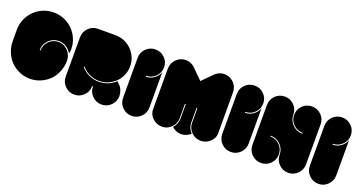

<svg xmlns="http://www.w3.org/2000/svg" viewBox="-45 -1732 4701 2501"><g transform="rotate(20 2305.0 -481.5)"><path d="M650.4 -131.8Q598.6 -81.1 530.3 -51.8Q461.9 -21.5 383.8 -21.5Q305.7 -21.5 237.3 -51.8Q168.9 -81.1 118.2 -131.8Q67.4 -182.6 37.1 -255.9Q7.8 -329.1 7.8 -407.2Q7.8 -460 7.8 -564.5Q7.8 -642.6 37.1 -710.9Q67.4 -780.3 118.2 -831.1Q168.9 -881.8 237.3 -911.1Q306.6 -940.4 384.8 -940.4Q462.9 -940.4 531.2 -911.1Q599.6 -881.8 651.4 -831.1Q702.1 -780.3 731.4 -710.9Q760.7 -642.6 760.7 -564.5Q760.7 -548.8 757.8 -534.2Q755.9 -520.5 751 -505.9Q726.6 -552.7 679.7 -583Q632.8 -613.3 575.2 -613.3Q493.2 -613.3 435.5 -555.7Q377.9 -498 377.9 -416Q381.8 -416 389.6 -416Q389.6 -492.2 444.3 -546.9Q498 -600.6 575.2 -600.6Q651.4 -600.6 706.1 -542Q759.8 -484.4 759.8 -407.2Q759.8 -329.1 730.5 -255.9Q701.2 -183.6 650.4 -131.8Z M1460 -391.6Q1417 -351.6 1360.4 -327.1Q1304.7 -303.7 1240.2 -303.7Q1168.9 -303.7 1107.4 -333Q1044.9 -362.3 1002 -413.1Q999 -410.2 992.2 -405.3Q1038.1 -353.5 1101.6 -322.3Q1166 -292 1240.2 -292Q1307.6 -292 1366.2 -316.4Q1424.8 -339.8 1468.8 -382.8Q1480.5 -371.1 1504.9 -346.7Q1530.3 -322.3 1543.9 -284.2Q1558.6 -246.1 1558.6 -209Q1558.6 -132.8 1504.9 -79.1Q1451.2 -25.4 1376 -25.4Q1299.8 -25.4 1246.1 -79.1Q1192.4 -132.8 1192.4 -209Q1188.5 -209 1180.7 -209Q1180.7 -132.8 1127 -79.1Q1073.2 -25.4 998 -25.4Q921.9 -25.4 868.2 -79.1Q814.5 -132.8 814.5 -209Q814.5 -390.6 814.5 -753.9Q814.5 -829.1 868.2 -882.8Q921.9 -936.5 998 -936.5Q1079.1 -936.5 1240.2 -936.5Q1305.7 -936.5 1364.3 -912.1Q1421.9 -886.7 1464.8 -843.8Q1507.8 -800.8 1533.2 -743.2Q1557.6 -685.5 1557.6 -620.1Q1557.6 -555.7 1534.2 -499Q1509.8 -442.4 1468.8 -399.4Q1465.8 -397.5 1460 -391.6Z M1794.9 -563.5Q1857.4 -563.5 1907.2 -599.6Q1957 -635.7 1977.5 -691.4Q1977.5 -529.3 1977.5 -204.1Q1977.5 -127.9 1923.8 -74.2Q1870.1 -20.5 1794.9 -20.5Q1718.8 -20.5 1665 -74.2Q1611.3 -127.9 1611.3 -204.1Q1611.3 -388.7 1611.3 -757.8Q1611.3 -834 1665 -887.7Q1718.8 -940.4 1794.9 -940.4Q1870.1 -940.4 1923.8 -887.7Q1977.5 -835 1977.5 -758.8Q1977.5 -682.6 1923.8 -629.9Q1870.1 -576.2 1794.9 -576.2Q1794.9 -572.3 1794.9 -563.5Z M2933.6 -188.5Q2933.6 -127 2879.9 -75.2Q2826.2 -23.4 2750 -23.4Q2674.8 -23.4 2621.1 -77.1Q2567.4 -130.9 2567.4 -207Q2567.4 -273.4 2567.4 -406.2Q2563.5 -406.2 2555.7 -406.2Q2555.7 -339.8 2555.7 -207Q2555.7 -166 2570.3 -130.9Q2585 -95.7 2611.3 -70.3Q2585.9 -45.9 2552.7 -32.2Q2518.6 -17.6 2481.4 -17.6Q2443.4 -17.6 2410.2 -32.2Q2377 -45.9 2351.6 -70.3Q2377.9 -95.7 2392.6 -131.8Q2407.2 -167 2407.2 -207Q2407.2 -273.4 2407.2 -406.2Q2403.3 -406.2 2395.5 -406.2Q2395.5 -339.8 2395.5 -207Q2395.5 -130.9 2341.8 -77.1Q2288.1 -23.4 2212.9 -23.4Q2136.7 -24.4 2083 -76.2Q2029.3 -127.9 2029.3 -195.3Q2029.3 -383.8 2029.3 -762.7Q2029.3 -797.9 2043 -831.1Q2056.6 -865.2 2083 -891.6Q2110.4 -918.9 2144.5 -932.6Q2178.7 -946.3 2213.9 -946.3Q2249 -946.3 2282.2 -932.6Q2315.4 -918.9 2342.8 -891.6Q2388.7 -845.7 2481.4 -752.9Q2527.3 -798.8 2619.1 -891.6Q2646.5 -918.9 2679.7 -932.6Q2712.9 -946.3 2748 -946.3Q2784.2 -946.3 2817.4 -932.6Q2851.6 -918.9 2878.9 -891.6Q2905.3 -865.2 2918.9 -832Q2932.6 -797.9 2932.6 -762.7Q2932.6 -571.3 2933.6 -188.5Z M3169.9 -563.5Q3232.4 -563.5 3282.2 -599.6Q3332 -635.7 3352.5 -691.4Q3352.5 -529.3 3352.5 -204.1Q3352.5 -127.9 3298.8 -74.2Q3245.1 -20.5 3169.9 -20.5Q3093.8 -20.5 3040 -74.2Q2986.3 -127.9 2986.3 -204.1Q2986.3 -388.7 2986.3 -757.8Q2986.3 -834 3040 -887.7Q3093.8 -940.4 3169.9 -940.4Q3245.1 -940.4 3298.8 -887.7Q3352.5 -835 3352.5 -758.8Q3352.5 -682.6 3298.8 -629.9Q3245.1 -576.2 3169.9 -576.2Q3169.9 -572.3 3169.9 -563.5Z M4147.5 -758.8Q4147.5 -574.2 4147.5 -205.1Q4147.5 -128.9 4093.8 -75.2Q4040 -21.5 3964.8 -21.5Q3888.7 -21.5 3835 -75.2Q3781.2 -128.9 3781.2 -205.1Q3781.2 -284.2 3725.6 -340.8Q3669.9 -397.5 3590.8 -398.4Q3589.8 -398.4 3588.9 -398.4Q3587.9 -398.4 3587.9 -398.4Q3587.9 -394.5 3587.9 -386.7Q3663.1 -386.7 3716.8 -333Q3770.5 -279.3 3770.5 -204.1Q3770.5 -127.9 3716.8 -74.2Q3663.1 -20.5 3587.9 -20.5Q3511.7 -20.5 3458 -74.2Q3404.3 -127.9 3404.3 -204.1Q3404.3 -388.7 3404.3 -757.8Q3404.3 -834 3458 -887.7Q3511.7 -940.4 3587.9 -940.4Q3663.1 -940.4 3716.8 -887.7Q3770.5 -834 3770.5 -756.8Q3770.5 -677.7 3826.2 -621.1Q3881.8 -564.5 3961.9 -562.5Q3961.9 -562.5 3962.9 -562.5Q3963.9 -562.5 3964.8 -562.5Q3964.8 -566.4 3964.8 -575.2Q3888.7 -575.2 3835 -628.9Q3781.2 -681.6 3781.2 -757.8Q3781.2 -834 3835 -887.7Q3888.7 -940.4 3964.8 -940.4Q4040 -940.4 4093.8 -887.7Q4147.5 -835 4147.5 -758.8Z M4383.8 -563.5Q4446.3 -563.5 4496.1 -599.6Q4545.9 -635.7 4566.4 -691.4Q4566.4 -529.3 4566.4 -204.1Q4566.4 -127.9 4512.7 -74.2Q4459 -20.5 4383.8 -20.5Q4307.6 -20.5 4253.9 -74.2Q4200.2 -127.9 4200.2 -204.1Q4200.2 -388.7 4200.2 -757.8Q4200.2 -834 4253.9 -887.7Q4307.6 -940.4 4383.8 -940.4Q4459 -940.4 4512.7 -887.7Q4566.4 -835 4566.4 -758.8Q4566.4 -682.6 4512.7 -629.9Q4459 -576.2 4383.8 -576.2Q4383.8 -572.3 4383.8 -563.5Z"/></g></svg>

Font: Superfatty
Style: Fat
Weight: 400
Version: Version 1.0